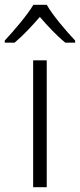

<svg xmlns="http://www.w3.org/2000/svg" viewBox="-51 -785 335 805"><path d="M145 -765H89C64 -722 6 -655 -31 -615V-606H10C46 -636 84 -677 116 -714C148 -677 187 -635 223 -606H264V-615C227 -654 169 -722 145 -765ZM145 0V-532H88V0Z"/></svg>

Font: Noto Sans Gurmukhi Light
Style: Regular
Weight: 300
Designer: Jelle Bosma - Monotype Design Team
Foundry: Monotype Imaging Inc.
Version: Version 2.004